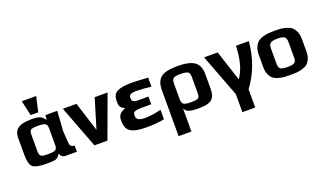

<svg xmlns="http://www.w3.org/2000/svg" viewBox="-84 -1275 3487 2057"><g transform="rotate(-20 1659.5 -247.0)"><path d="M397 -145C397 -119 390.3 -101.8 377 -93.5C363.7 -85.2 333.3 -81 286 -81C246.7 -81 221.7 -85.8 211 -95.5C200.3 -105.2 195 -123.3 195 -150V-335C195 -363.7 200.3 -382.3 211 -391C221.7 -399.7 249.3 -404 294 -404C336.7 -404 364.5 -399.3 377.5 -390C390.5 -380.7 397 -364 397 -340ZM403 -46C405 -33.3 411.3 -22.5 422 -13.5C432.7 -4.5 446 0 462 0H591V-72H581C553.7 -72 539 -89 537 -123L528 -254L543 -484H408L403 -430C386.3 -454.7 368.3 -471.5 349 -480.5C329.7 -489.5 296 -494 248 -494C180.7 -494 130.8 -483.2 98.5 -461.5C66.2 -439.8 50 -402 50 -348V-159C50 -87.7 62.5 -41.7 87.5 -21C112.5 -0.3 166.3 10 249 10C300.3 10 334.3 6.8 351 0.5C367.7 -5.8 383.7 -21.3 399 -46ZM346 -538 385 -710H221L260 -538Z M1117 -484H970L868 -149L762 -484H607L791 0H939Z M1151 -141C1151 -85 1168.8 -45.8 1204.5 -23.5C1240.2 -1.2 1298 10 1378 10C1460 10 1529.3 4 1586 -8V-116C1520 -98.7 1457 -90 1397 -90C1335 -90 1304 -109 1304 -147V-160C1304 -177.3 1311.8 -189.2 1327.5 -195.5C1343.2 -201.8 1365.7 -205 1395 -205H1513V-293H1395C1349.7 -293 1327 -307.7 1327 -337V-353C1327 -365.7 1332.8 -375.7 1344.5 -383C1356.2 -390.3 1379.3 -394 1414 -394C1457.3 -394 1512.7 -390 1580 -382V-485C1488.7 -491 1428 -494 1398 -494C1320.7 -494 1264.5 -485.2 1229.5 -467.5C1194.5 -449.8 1177 -416.3 1177 -367V-340C1177 -319.3 1183.2 -302.5 1195.5 -289.5C1207.8 -276.5 1222.3 -267.7 1239 -263C1180.3 -241.7 1151 -209.3 1151 -166Z M2168 -312C2168 -378 2148.2 -424.8 2108.5 -452.5C2068.8 -480.2 2005 -494 1917 -494C1824.3 -494 1760.3 -479.5 1725 -450.5C1689.7 -421.5 1672 -375.3 1672 -312V216H1818V-48C1826.7 -26 1842.8 -10.8 1866.5 -2.5C1890.2 5.8 1926.3 10 1975 10C2016.3 10 2050 6.7 2076 0C2102 -6.7 2121.7 -17.5 2135 -32.5C2148.3 -47.5 2157.2 -64 2161.5 -82C2165.8 -100 2168 -123.7 2168 -153ZM2022 -152C2022 -120.7 2016.2 -100.8 2004.5 -92.5C1992.8 -84.2 1964 -80 1918 -80C1876.7 -80 1849.7 -85.3 1837 -96C1824.3 -106.7 1818 -125.3 1818 -152V-331C1818 -359.7 1824.2 -378.8 1836.5 -388.5C1848.8 -398.2 1876.3 -403 1919 -403C1961.7 -403 1989.5 -398.2 2002.5 -388.5C2015.5 -378.8 2022 -359.7 2022 -331Z M2548 208V1C2651.3 -136.3 2711 -298 2727 -484H2580C2576.7 -336.7 2545.3 -220.3 2486 -135L2372 -484H2217L2402 2V208Z M3269 -309C3269 -342.3 3263.8 -370.8 3253.5 -394.5C3243.2 -418.2 3230.5 -436.3 3215.5 -449C3200.5 -461.7 3181 -471.5 3157 -478.5C3133 -485.5 3111.5 -489.8 3092.5 -491.5C3073.5 -493.2 3050.3 -494 3023 -494C2995.7 -494 2972.5 -493.2 2953.5 -491.5C2934.5 -489.8 2913 -485.5 2889 -478.5C2865 -471.5 2845.5 -461.7 2830.5 -449C2815.5 -436.3 2802.8 -418.2 2792.5 -394.5C2782.2 -370.8 2777 -342.3 2777 -309V-166C2777 -134.7 2782 -107.8 2792 -85.5C2802 -63.2 2814.3 -45.8 2829 -33.5C2843.7 -21.2 2862.8 -11.7 2886.5 -5C2910.2 1.7 2931.8 5.8 2951.5 7.5C2971.2 9.2 2995 10 3023 10C3051 10 3074.8 9.2 3094.5 7.5C3114.2 5.8 3135.8 1.7 3159.5 -5C3183.2 -11.7 3202.3 -21.2 3217 -33.5C3231.7 -45.8 3244 -63.2 3254 -85.5C3264 -107.8 3269 -134.7 3269 -166ZM3123 -149C3123 -123.7 3116.5 -106 3103.5 -96C3090.5 -86 3063.7 -81 3023 -81C2982.3 -81 2955.5 -86 2942.5 -96C2929.5 -106 2923 -123.7 2923 -149V-332C2923 -358 2929.7 -376.5 2943 -387.5C2956.3 -398.5 2983 -404 3023 -404C3063 -404 3089.7 -398.5 3103 -387.5C3116.3 -376.5 3123 -358 3123 -332Z"/></g></svg>

Font: Play
Style: Bold
Weight: 700
Designer: Jonas Hecksher
Foundry: Jonas Hecksher, Playtypeª, e-types AS
Version: Version 1.002